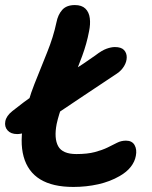

<svg xmlns="http://www.w3.org/2000/svg" viewBox="-30 -730 600 759"><path d="M38 -200Q13 -200 0 -214.5Q-13 -229 -9 -250.5Q-5 -272 19 -291Q65 -328 104 -354Q143 -380 180.5 -403Q218 -426 258.5 -451.5Q299 -477 347 -511Q373 -531 391.5 -537.5Q410 -544 424 -544Q449 -544 460 -532.5Q471 -521 471 -503.5Q471 -486 460.5 -468.5Q450 -451 432 -439Q352 -386 299 -350.5Q246 -315 212.5 -292.5Q179 -270 156.5 -255.5Q134 -241 115 -229Q92 -214 72.5 -207Q53 -200 38 -200ZM260 9Q178 9 129 -21Q80 -51 63.5 -110.5Q47 -170 65 -257Q80 -332 106 -397.5Q132 -463 156.5 -523.5Q181 -584 193 -641Q199 -672 216 -691Q233 -710 266 -710Q293 -710 307.5 -696Q322 -682 325 -658Q328 -634 322 -606Q313 -558 295 -509Q277 -460 256.5 -412.5Q236 -365 219 -321Q202 -277 194 -240Q183 -183 200 -152Q217 -121 272 -121Q316 -121 345.5 -129Q375 -137 395.5 -147Q416 -157 432.5 -165.5Q449 -174 468 -174Q492 -174 502 -156.5Q512 -139 507 -114Q503 -91 487 -70.5Q471 -50 443 -34Q405 -12 358 -1.5Q311 9 260 9Z"/></svg>

Font: Shantell Sans SemiBold
Style: Italic
Weight: 600
Italic angle: -11°
Designer: Stephen Nixon, Anya Danilova, Shantell Martin
Foundry: Arrow Type
Version: Version 1.011;[c5ecc13dd]